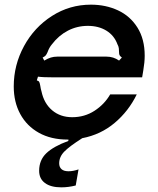

<svg xmlns="http://www.w3.org/2000/svg" viewBox="-20 -588 678 824"><path d="M601 -349Q601 -321 595 -286L590 -256H214Q164 -256 143 -259L138 -243Q146 -241 148.5 -236Q151 -231 153 -219Q155 -205 158 -196Q169 -144 204 -114.5Q239 -85 290 -85Q343 -85 385.5 -112.5Q428 -140 453 -183H567Q532 -111 472 -60.5Q412 -10 333 5Q278 40 256 62.5Q234 85 234 113Q234 129 244 138Q254 147 274 147Q294 147 317 139L305 208Q274 216 243 216Q198 216 173 197.5Q148 179 148 145Q148 99 179 69.5Q210 40 273 17L274 11H270Q199 11 147 -18Q95 -47 67 -98.5Q39 -150 39 -217Q39 -309 83 -390Q127 -471 203 -519.5Q279 -568 370 -568Q434 -568 486.5 -543.5Q539 -519 570 -469.5Q601 -420 601 -349ZM503 -341Q495 -347 493 -351.5Q491 -356 491 -363Q491 -372 490 -380.5Q489 -389 484 -398Q470 -436 436.5 -456.5Q403 -477 357 -477Q311 -477 271.5 -456.5Q232 -436 203 -398Q191 -384 184 -364Q180 -355 176.5 -350.5Q173 -346 163 -341L170 -328Q185 -337 198 -341Q211 -345 226 -345H437Q467 -345 491 -328Z"/></svg>

Font: Open Sauce Sans Medium Italic
Style: Regular
Weight: 500
Italic angle: -10°
Designer: Alfredo Marco Pradil
Foundry: Creative Sauce Fz LLC
Version: Version 1.477